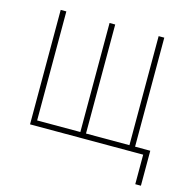

<svg xmlns="http://www.w3.org/2000/svg" viewBox="-99 -622 834 854"><g transform="rotate(15 317.5 -195.5)"><path d="M598 136H624V-25H554V-527H528V-25H328V-527H302V-25H103V-527H77V0H598Z"/></g></svg>

Font: Noto Sans Condensed Thin
Style: Regular
Weight: 100
Width: 3
Designer: Monotype Design Team
Foundry: Monotype Imaging Inc.
Version: Version 2.013